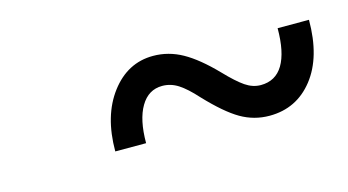

<svg xmlns="http://www.w3.org/2000/svg" viewBox="-36 -435 633 349"><g transform="rotate(-15 281.0 -261.0)"><path d="M439 -181Q410 -181 385 -195.5Q360 -210 326 -246Q308 -266 294 -275Q280 -284 264 -284Q238 -284 223.5 -259.5Q209 -235 209 -191H151Q151 -258 182.5 -299.5Q214 -341 262 -341Q291 -341 317 -326.5Q343 -312 374 -280Q395 -258 409 -248.5Q423 -239 438 -239Q466 -239 480 -262.5Q494 -286 494 -331H553Q553 -261 521.5 -221Q490 -181 439 -181Z"/></g></svg>

Font: Goli
Style: Regular
Weight: 400
Designer: jaikishan Patel
Foundry: MagicType
Version: Version 1.000